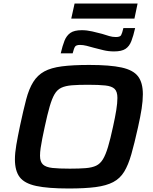

<svg xmlns="http://www.w3.org/2000/svg" viewBox="-20 -1066 870 1094"><path d="M371 8Q253 8 186 -6.5Q119 -21 92 -57Q65 -93 65 -158Q65 -194 73 -240.5Q81 -287 94 -349Q113 -438 129 -499Q145 -560 169.5 -599Q194 -638 232.5 -659Q271 -680 333 -688Q395 -696 489 -696Q606 -696 672.5 -681.5Q739 -667 766.5 -631Q794 -595 794 -529Q794 -492 787 -446.5Q780 -401 766 -339Q746 -249 728.5 -187.5Q711 -126 687.5 -87.5Q664 -49 625 -28.5Q586 -8 525 0Q464 8 371 8ZM378 -105Q432 -105 468.5 -108Q505 -111 528 -122Q551 -133 566.5 -158.5Q582 -184 595.5 -229Q609 -274 624 -344Q636 -398 642.5 -438.5Q649 -479 649 -508Q649 -544 633 -559.5Q617 -575 580 -579Q543 -583 481 -583Q426 -583 389.5 -580Q353 -577 329.5 -566Q306 -555 291 -529.5Q276 -504 263 -459Q250 -414 235 -344Q227 -307 221 -277Q215 -247 211.5 -222.5Q208 -198 208 -179Q208 -144 225 -128.5Q242 -113 279 -109Q316 -105 378 -105ZM326 -762Q336 -805 347.5 -834Q359 -863 381 -878.5Q403 -894 446 -894Q475 -894 505.5 -887Q536 -880 562 -873Q584 -866 602.5 -860.5Q621 -855 640 -855Q664 -855 670 -865.5Q676 -876 683 -906H750Q740 -862 728.5 -832Q717 -802 695 -787.5Q673 -773 630 -773Q598 -773 569.5 -780Q541 -787 514 -794Q494 -800 473.5 -805Q453 -810 436 -810Q414 -810 407.5 -800Q401 -790 394 -762ZM386 -960 405 -1046H764L746 -960Z"/></svg>

Font: Saira Expanded SemiBold
Style: Italic
Weight: 600
Width: 7
Italic angle: -12°
Designer: Hector Gatti with collaboration of the Omnibus-Type team
Foundry: Omnibus-Type
Version: Version 1.101